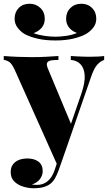

<svg xmlns="http://www.w3.org/2000/svg" viewBox="-37 -817 581 1025"><path d="M519 -518V-497Q500 -491 482.5 -472Q465 -453 449 -406L316 -22L272 71L43 -441Q26 -479 10 -488Q-6 -497 -17 -497V-518Q20 -515 59 -513.5Q98 -512 133 -512Q177 -512 211 -514Q245 -516 275 -518V-497Q256 -497 239 -495Q222 -493 215.5 -483.5Q209 -474 219 -450L346 -146L336 -139L397 -316Q418 -377 415 -416Q412 -455 392 -475Q372 -495 341 -497V-518Q356 -517 374.5 -516Q393 -515 411 -514.5Q429 -514 442 -514Q461 -514 484 -515Q507 -516 519 -518ZM316 -22 276 92Q267 117 256.5 135Q246 153 232 164Q218 175 196.5 181.5Q175 188 142 188Q116 188 87.5 179.5Q59 171 39.5 152Q20 133 20 101Q20 68 44 48.5Q68 29 109 29Q146 29 168.5 46Q191 63 191 97Q191 118 177 138Q163 158 133 168Q140 169 148.5 169.5Q157 170 162 170Q193 170 217 150.5Q241 131 255 90L290 -16ZM397 -797Q432 -797 454.5 -774.5Q477 -752 477 -717Q477 -690 460.5 -669Q444 -648 421 -635Q394 -620 353 -610.5Q312 -601 259 -601Q205 -601 164 -610.5Q123 -620 95 -635Q73 -648 57 -669Q41 -690 41 -717Q41 -752 63 -774.5Q85 -797 121 -797Q155 -797 178.5 -774.5Q202 -752 202 -717Q202 -688 185 -668.5Q168 -649 142 -640Q169 -630 201 -625.5Q233 -621 259 -621Q284 -621 316 -625.5Q348 -630 374 -641Q348 -650 332 -669.5Q316 -689 316 -717Q316 -752 339 -774.5Q362 -797 397 -797Z"/></svg>

Font: Playfair Display ExtraBold
Style: Regular
Weight: 800
Designer: Claus Eggers Sørensen
Foundry: Claus Eggers Sørensen
Version: Version 1.203